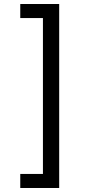

<svg xmlns="http://www.w3.org/2000/svg" viewBox="-20 -802 455 957"><path d="M81 65H194V-712H81V-782H275V135H81Z"/></svg>

Font: lkorean85
Style: Book
Weight: 400
Designer: Jelle Bosma - Monotype Design Team
Foundry: Monotype Imaging Inc.
Version: Version 2.003